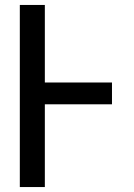

<svg xmlns="http://www.w3.org/2000/svg" viewBox="-20 -755 540 775"><path d="M60 0V-735H161V-422H432V-334H161V0Z"/></svg>

Font: Iosevka SS18 Semibold
Style: Regular
Weight: 600
Monospace: yes
Designer: Belleve Invis
Foundry: Belleve Invis
Version: Version 25.1.1; ttfautohint (v1.8.4)